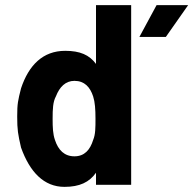

<svg xmlns="http://www.w3.org/2000/svg" viewBox="-20 -720 753 748"><path d="M491 0V-700H354V-471C328 -506 292 -522 234 -522C147 -522 92 -466 62 -376C50 -328 47 -317 47 -266C47 -214 50 -197 62 -145C96 -50 151 8 231 8C290 8 328 -10 354 -47V0ZM185 -257C185 -295 186 -323 198 -345C212 -381 235 -405 270 -405C309 -405 331 -381 343 -344C350 -322 352 -294 352 -257C352 -224 352 -196 343 -175C331 -136 309 -111 270 -111C231 -111 207 -135 194 -175C186 -198 185 -224 185 -257ZM523 -576H626L713 -700H590Z"/></svg>

Font: Vanilla Cream ExtraBold
Style: Regular
Weight: 800
Designer: Jeremy Tribby, Jinavaṁso
Foundry: Tribby Type
Version: Version 1.422;Glyphs 3.1.2 (3151)